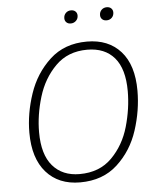

<svg xmlns="http://www.w3.org/2000/svg" viewBox="-58 -908 805 969"><g transform="rotate(-5 344.5 -423.5)"><path d="M637 -425Q637 -325 604.5 -225Q572 -125 498 -57Q424 11 309 11Q200 11 137.5 -60Q75 -131 75 -261Q75 -358 108.5 -457.5Q142 -557 216 -625.5Q290 -694 404 -694Q513 -694 575 -624.5Q637 -555 637 -425ZM124 -259Q124 -146 173.5 -88.5Q223 -31 310 -31Q411 -31 473.5 -94Q536 -157 562 -248Q588 -339 588 -427Q588 -540 539.5 -596.5Q491 -653 402 -653Q304 -653 241.5 -590.5Q179 -528 151.5 -437Q124 -346 124 -259ZM301 -821Q301 -837 311.5 -847.5Q322 -858 338 -858Q352 -858 360.5 -850Q369 -842 369 -829Q369 -813 358 -802.5Q347 -792 331 -792Q318 -792 309.5 -800Q301 -808 301 -821ZM482 -821Q482 -837 492.5 -847.5Q503 -858 519 -858Q533 -858 541.5 -850Q550 -842 550 -829Q550 -813 539.5 -802.5Q529 -792 513 -792Q499 -792 490.5 -800Q482 -808 482 -821Z"/></g></svg>

Font: Fira Sans ExtraLight
Style: Italic
Weight: 275
Italic angle: -8°
Designer: Carrois Corporate & Edenspiekermann AG
Foundry: Carrois Corporate GbR & Edenspiekermann AG
Version: Version 4.203